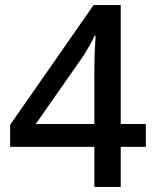

<svg xmlns="http://www.w3.org/2000/svg" viewBox="-20 -737 615 757"><path d="M555 -158H456V0H352V-158H20V-245L349 -717H456V-248H555ZM352 -448Q352 -494 353.5 -531.5Q355 -569 357 -596H353Q344 -577 332.5 -556.5Q321 -536 311 -520L121 -248H352Z"/></svg>

Font: Noto Sans Khmer UI Medium
Style: Regular
Weight: 500
Designer: Danh Hong and the Monotype Design Team
Foundry: Monotype Imaging Inc.
Version: Version 2.002; ttfautohint (v1.8.4.7-5d5b)